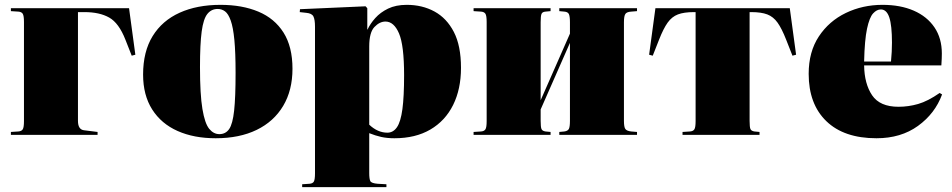

<svg xmlns="http://www.w3.org/2000/svg" viewBox="-20 -557 3933 793"><path d="M25 0V-12L56 -14Q69 -15 74 -23Q79 -31 79 -57V-466Q79 -492 74 -500Q69 -508 56 -509L25 -511V-523H513L539 -331L524 -327L498 -393Q471 -462 431 -484.5Q391 -507 329 -507H302V-58Q302 -22 327 -19L383 -12V0Z M871 14Q781 14 713.5 -16Q646 -46 608.5 -105Q571 -164 571 -249Q571 -344 610.5 -408Q650 -472 722 -504.5Q794 -537 891 -537Q980 -537 1047 -509Q1114 -481 1151 -422.5Q1188 -364 1188 -273Q1188 -184 1149.5 -119.5Q1111 -55 1040 -20.5Q969 14 871 14ZM886 -3Q912 -3 926.5 -24Q941 -45 947 -100Q953 -155 953 -256Q953 -340 948 -392Q943 -444 933 -472Q923 -500 909.5 -510Q896 -520 879 -520Q853 -520 836.5 -499.5Q820 -479 813 -427Q806 -375 806 -280Q806 -167 816 -107Q826 -47 844 -25Q862 -3 886 -3Z M1228 216V204L1258 202Q1272 201 1276.5 192.5Q1281 184 1281 159V-447Q1281 -476 1274.5 -489Q1268 -502 1245 -504L1218 -507L1219 -519L1490 -531L1497 -523V-435H1498Q1509 -459 1530 -482.5Q1551 -506 1583 -521.5Q1615 -537 1660 -537Q1724 -537 1774.5 -509.5Q1825 -482 1854.5 -425Q1884 -368 1884 -277Q1884 -189 1851.5 -123.5Q1819 -58 1757.5 -22Q1696 14 1609 14Q1578 14 1554 8.5Q1530 3 1505 -7V158Q1505 182 1509.5 191Q1514 200 1540 202L1576 204V216ZM1580 -9Q1604 -9 1619.5 -31.5Q1635 -54 1642 -106Q1649 -158 1649 -246Q1649 -370 1628 -419Q1607 -468 1572 -468Q1548 -468 1526.5 -445.5Q1505 -423 1505 -365V-42Q1540 -9 1580 -9Z M1936 0V-12L1967 -14Q1980 -15 1985 -23Q1990 -31 1990 -57V-466Q1990 -492 1985 -500Q1980 -508 1967 -509L1936 -511V-523H2254V-511L2233 -509Q2220 -508 2216.5 -499.5Q2213 -491 2213 -465V-143L2334 -418V-465Q2334 -490 2329.5 -499Q2325 -508 2311 -509L2290 -511V-523H2611V-511L2587 -509Q2569 -508 2563 -499.5Q2557 -491 2557 -465V-58Q2557 -32 2563 -24Q2569 -16 2587 -14L2611 -12V0H2290V-12L2311 -14Q2325 -16 2329.5 -24.5Q2334 -33 2334 -58V-380L2213 -105V-58Q2213 -32 2216.5 -24Q2220 -16 2233 -14L2254 -12V0Z M2799 0V-12L2830 -14Q2843 -15 2848 -23Q2853 -31 2853 -57V-507H2846Q2805 -507 2780 -497.5Q2755 -488 2737.5 -463.5Q2720 -439 2702 -393L2676 -327L2661 -331L2687 -523H3242L3268 -331L3253 -327L3227 -393Q3209 -439 3191.5 -463.5Q3174 -488 3149 -497.5Q3124 -507 3083 -507H3076V-58Q3076 -32 3079.5 -24Q3083 -16 3096 -14L3117 -12V0Z M3600 14Q3466 14 3393 -56.5Q3320 -127 3320 -252Q3320 -343 3362 -406.5Q3404 -470 3473.5 -503.5Q3543 -537 3625 -537Q3699 -537 3754 -513Q3809 -489 3839.5 -444Q3870 -399 3870 -336Q3870 -326 3869.5 -314Q3869 -302 3868 -287H3549Q3550 -211 3582 -163.5Q3614 -116 3691 -116Q3732 -116 3772 -127.5Q3812 -139 3861 -173L3871 -167Q3842 -88 3771.5 -37Q3701 14 3600 14ZM3549 -303H3660Q3662 -324 3663 -343Q3664 -362 3664 -381Q3664 -452 3653 -485Q3642 -518 3618 -518Q3601 -518 3586 -501.5Q3571 -485 3561 -438.5Q3551 -392 3549 -303Z"/></svg>

Font: Display Black
Style: Regular
Weight: 900
Designer: Latin by Veronika Burian and Jose Scaglione. Greek by Irene Vlachou. Cyrillic by Vera Evstafieva.
Foundry: TypeTogether
Version: Version 3.002